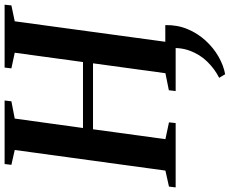

<svg xmlns="http://www.w3.org/2000/svg" viewBox="-114 -681 998 834"><g transform="rotate(-90 385.0 -264.0)"><path d="M693 -45Q694 7.5 675.5 51.8Q657 96 625.5 130.2Q594 164.5 556 186.2Q518 208 479.5 215L464 189Q502 170 534 137.5Q566 105 582.5 59.2Q599 13.5 590.5 -45ZM-12 0 -8.5 -29 61 -44.5 150.5 -699 86 -713.5 89.5 -743H365.5L362 -713.5L287 -699L246 -402.5H532.5L573 -699L505 -713.5L508.5 -743H781.5L778.5 -713.5L709.5 -699L620.5 -44.5L688 -29.5L684.5 0H406.5L410 -29.5L484 -44.5L527 -359H240.5L197.5 -44.5L270.5 -29L267.5 0Z"/></g></svg>

Font: Merriweather 96pt SemiBold
Style: Italic
Weight: 600
Italic angle: -7.8°
Version: Version 2.101